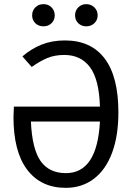

<svg xmlns="http://www.w3.org/2000/svg" viewBox="-20 -895 640 926"><path d="M47 -381H462Q458 -512 414 -571Q370 -630 290 -630Q244 -630 208 -615Q172 -600 133 -572L88 -623Q131 -660 181 -680Q231 -700 293 -700Q419 -700 485 -612.5Q551 -525 551 -353Q551 -240 520.5 -158Q490 -76 432.5 -32.5Q375 11 297 11Q178 11 111.5 -76Q45 -163 45 -331ZM462 -309H129Q135 -176 176 -118Q217 -60 298 -60Q449 -60 462 -309ZM135 -821Q135 -844 150.5 -859.5Q166 -875 190 -875Q213 -875 228.5 -859.5Q244 -844 244 -821Q244 -798 228.5 -783Q213 -768 190 -768Q166 -768 150.5 -783Q135 -798 135 -821ZM342 -821Q342 -844 357.5 -859.5Q373 -875 396 -875Q419 -875 435 -859.5Q451 -844 451 -821Q451 -798 435 -783Q419 -768 396 -768Q373 -768 357.5 -783Q342 -798 342 -821Z"/></svg>

Font: Fira Mono
Style: Regular
Weight: 400
Designer: Carrois Corporate & Edenspiekermann AG
Foundry: Carrois Corporate GbR & Edenspiekermann AG
Version: Version 3.206